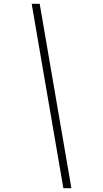

<svg xmlns="http://www.w3.org/2000/svg" viewBox="-20 -843 540 1006"><path d="M312 143 146 -823H188L354 143Z"/></svg>

Font: Iosevka Term Curly Extralight
Style: Italic
Weight: 200
Italic angle: -9°
Designer: Belleve Invis
Foundry: Belleve Invis
Version: Version 32.3.0